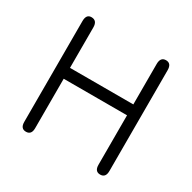

<svg xmlns="http://www.w3.org/2000/svg" viewBox="-143 -772 924 923"><g transform="rotate(30 318.5 -310.5)"><path d="M142.6 -30.3Q142.6 6.8 112.3 6.8Q82 6.8 82 -30.3V-589.8Q82 -627.9 110.4 -627.9Q142.6 -627.9 142.6 -589.8V-365.2H494.1V-589.8Q494.1 -627.9 524.4 -627.9Q554.7 -627.9 554.7 -589.8V-30.3Q554.7 6.8 524.4 6.8Q494.1 6.8 494.1 -30.3V-304.7H142.6Z"/></g></svg>

Font: Jura
Style: Medium
Weight: 500
Version: Version 2.6.1